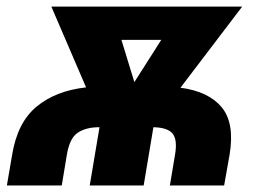

<svg xmlns="http://www.w3.org/2000/svg" viewBox="-20 -566 796 586"><path d="M168.5 0H1L17.1 -93.8Q33.2 -192.4 91.8 -240.7Q150.4 -289.1 242.7 -299.3L136.7 -545.9H719.2L530.8 -298.3Q616.2 -287.1 656.5 -238.8Q696.8 -190.4 680.7 -93.8L664.1 0H498.5L514.2 -93.8Q522 -138.7 507.1 -157.7Q492.2 -176.8 448.2 -177.7L418.5 0H253.9L283.7 -177.7H282.2Q242.7 -177.7 217.5 -161.1Q192.4 -144.5 184.1 -93.8ZM390.1 -315.4 472.2 -444.3H350.6Z"/></svg>

Font: Inter Display Extra Bold
Style: Italic
Weight: 800
Italic angle: -9.39999°
Designer: Rasmus Andersson
Foundry: rsms
Version: Version 4.000;git-4fc901f